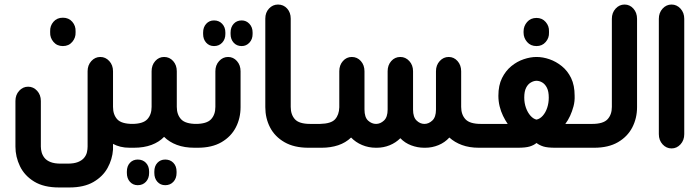

<svg xmlns="http://www.w3.org/2000/svg" viewBox="-20 -651 3082 846"><path d="M257 -448Q231 -448 215.5 -466.5Q200 -485 201 -508V-513Q200 -537 215.5 -555Q231 -573 257 -573Q283 -573 298.5 -555Q314 -537 313 -513V-508Q314 -485 298.5 -466.5Q283 -448 257 -448ZM570 0H551Q529 0 511 -4.5Q493 -9 478 -17V8Q475 51 454 89Q433 127 391.5 151Q350 175 286 175H240Q173 175 130.5 149Q88 123 68 81.5Q48 40 48 -5V-206Q48 -233 64.5 -251Q81 -269 104 -269Q127 -269 143.5 -251Q160 -233 160 -206V-5Q160 7 163.5 20Q167 33 176 44.5Q185 56 202.5 63Q220 70 248 70H277Q306 70 323.5 63Q341 56 350.5 44.5Q360 33 363 20Q366 7 366 -5V-337Q366 -364 382.5 -382Q399 -400 422 -400Q445 -400 461.5 -382Q478 -364 478 -337V-180Q478 -146 496.5 -125.5Q515 -105 565 -105H570Z M850 -105V0H837Q793 0 759.5 -12.5Q726 -25 703 -48Q681 -25 647.5 -12.5Q614 0 570 0H556V-105H561Q610 -105 629 -125.5Q648 -146 648 -180V-337Q648 -364 664 -382Q680 -400 703 -400Q727 -400 743 -382Q759 -364 759 -337V-180Q759 -146 778 -125.5Q797 -105 846 -105ZM587 52Q609 52 623 66.5Q637 81 637 105V111Q637 135 623 150Q609 165 587 165Q566 165 552.5 150Q539 135 539 111V105Q539 81 552.5 66.5Q566 52 587 52ZM708 52Q730 52 744 66.5Q758 81 758 105V111Q758 135 744 150Q730 165 708 165Q687 165 673.5 150Q660 135 660 111V105Q660 81 673.5 66.5Q687 52 708 52Z M923 -448Q902 -448 888.5 -463Q875 -478 875 -501V-508Q875 -531 888.5 -546Q902 -561 923 -561Q945 -561 959 -546Q973 -531 973 -508V-501Q973 -478 959 -463Q945 -448 923 -448ZM1045 -448Q1023 -448 1009.5 -463Q996 -478 996 -501V-508Q996 -531 1009.5 -546Q1023 -561 1045 -561Q1065 -561 1079 -546Q1093 -531 1093 -508V-501Q1093 -478 1079 -463Q1065 -448 1045 -448ZM838 0V-105H842Q891 -105 910 -125.5Q929 -146 929 -180V-337Q929 -364 945.5 -382Q962 -400 985 -400Q1008 -400 1024 -382Q1040 -364 1040 -337V-179Q1040 -130 1019 -89.5Q998 -49 956 -24.5Q914 0 851 0Z M1352 0H1339Q1276 0 1233.5 -24.5Q1191 -49 1170 -89.5Q1149 -130 1149 -179V-569Q1149 -596 1165.5 -613.5Q1182 -631 1205 -631Q1229 -631 1245 -613.5Q1261 -596 1261 -569V-180Q1261 -146 1279.5 -125.5Q1298 -105 1347 -105H1352Z M1340 0V-105H1390Q1439 -106 1456.5 -125.5Q1474 -145 1475 -178V-337Q1475 -364 1491 -382Q1507 -400 1530 -400Q1554 -400 1570 -382Q1586 -364 1586 -337V-169Q1586 -134 1602 -119.5Q1618 -105 1637 -105Q1656 -105 1672 -120Q1688 -135 1688 -168V-337Q1688 -364 1704 -382Q1720 -400 1744 -400Q1767 -400 1783.5 -382Q1800 -364 1800 -337V-168Q1800 -135 1815.5 -120Q1831 -105 1850 -105Q1869 -105 1885 -120Q1901 -135 1901 -168V-337Q1901 -364 1917.5 -382Q1934 -400 1957 -400Q1980 -400 1996 -382Q2012 -364 2012 -337V-180Q2012 -146 2031 -125.5Q2050 -105 2099 -105H2103V0H2090Q2048 0 2015.5 -12Q1983 -24 1960 -45Q1940 -23 1912 -11.5Q1884 0 1854 0H1849Q1820 0 1792 -10.5Q1764 -21 1744 -42Q1724 -22 1697 -11Q1670 0 1640 0H1636Q1604 0 1575.5 -12Q1547 -24 1527 -45Q1503 -22 1470 -11Q1437 0 1397 0Z M2344 -448Q2318 -448 2302.5 -466Q2287 -484 2287 -507V-513Q2287 -536 2302.5 -554Q2318 -572 2344 -572Q2369 -572 2384.5 -554Q2400 -536 2399 -513V-507Q2400 -484 2384.5 -466Q2369 -448 2344 -448ZM2091 0V-105H2217Q2206 -121 2196.5 -140.5Q2187 -160 2181.5 -182.5Q2176 -205 2176 -229Q2176 -275 2192 -307Q2208 -339 2233 -359.5Q2258 -380 2287.5 -390Q2317 -400 2344 -400Q2372 -400 2401 -390Q2430 -380 2455.5 -359.5Q2481 -339 2496.5 -307Q2512 -275 2512 -229Q2513 -205 2507 -182.5Q2501 -160 2492 -140.5Q2483 -121 2471 -105H2597V0H2427Q2392 0 2374.5 -5.5Q2357 -11 2344 -21Q2332 -11 2314 -5.5Q2296 0 2261 0ZM2344 -124Q2359 -127 2371.5 -141Q2384 -155 2391 -176Q2398 -197 2398 -221Q2398 -248 2390 -264Q2382 -280 2369.5 -287.5Q2357 -295 2344 -295Q2332 -295 2319 -287.5Q2306 -280 2298 -264Q2290 -248 2290 -221Q2290 -197 2297.5 -176Q2305 -155 2317.5 -141Q2330 -127 2344 -124Z M2585 0V-105H2589Q2638 -105 2657 -125.5Q2676 -146 2676 -180V-568Q2676 -595 2692.5 -613Q2709 -631 2732 -631Q2755 -631 2771 -613Q2787 -595 2787 -568V-179Q2787 -130 2766 -89.5Q2745 -49 2703 -24.5Q2661 0 2598 0Z M2883 -568Q2883 -595 2899.5 -613Q2916 -631 2939 -631Q2962 -631 2978.5 -613Q2995 -595 2995 -568V-60Q2995 -33 2978.5 -15Q2962 3 2939 3Q2916 3 2899.5 -15Q2883 -33 2883 -60Z"/></svg>

Font: Beiruti
Style: Bold
Weight: 700
Designer: Arlette Boutros
Foundry: Boutros
Version: Version 1.41